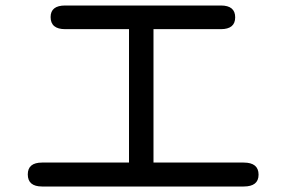

<svg xmlns="http://www.w3.org/2000/svg" viewBox="-20 -690 1040 698"><path d="M449 -584H217Q164 -584 164 -628Q164 -670 217 -670H783Q835 -670 835 -627Q835 -584 783 -584H538V-99H866Q920 -99 920 -55Q920 -12 866 -12H133Q81 -12 81 -56Q81 -99 133 -99H449Z"/></svg>

Font: 寒蝉全圆体
Style: Regular
Weight: 400
Designer: Warren2060
      Designed by Motoya company      

      [Varela Round]
      Joe Prince(Latin component); Avraham Cornf
Foundry: ChillType
Version: Version 3.200